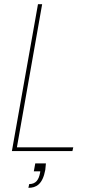

<svg xmlns="http://www.w3.org/2000/svg" viewBox="-20 -724 435 920"><path d="M149 59 142 97H173L172 104C166 137 152 158 120 158L116 176C152 176 184 161 197 90C198 81 199 68 200 59ZM162 -704 37 0H327L331 -18H61L182 -704Z"/></svg>

Font: Poppins Devanagari Thin
Style: Italic
Weight: 100
Italic angle: -10°
Designer: Ninad Kale (Devanagari), Jonny Pinhorn (Latin)
Foundry: Indian Type Foundry
Version: 4.005